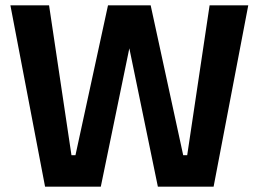

<svg xmlns="http://www.w3.org/2000/svg" viewBox="-20 -700 970 720"><path d="M149 0 19 -680H164L248 -118H263L385 -680H545L667 -118H682L766 -680H911L781 0H572L453 -577H477L358 0Z"/></svg>

Font: Titillium Web SemiBold
Style: Regular
Weight: 600
Designer: Mohamed Gaber, Accademia di Belle Arti di Urbino
Foundry: Kief Type Foundry, Accademia di Belle Arti di Urbino
Version: Version 3.000; ttfautohint (v1.8.4)